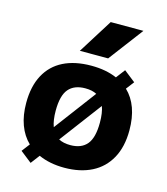

<svg xmlns="http://www.w3.org/2000/svg" viewBox="-122 -902 894 1029"><g transform="rotate(15 325.0 -388.0)"><path d="M611 -273Q611 -182 576 -118.2Q541 -54.5 476.8 -22Q412.5 10.5 325 10.5Q244 10.5 182 -17.5L144.5 32L81 -18L115 -62.5Q77.5 -98.5 58 -151.5Q38.5 -204.5 38.5 -273Q38.5 -365 72.5 -428.2Q106.5 -491.5 170.5 -523.5Q234.5 -555.5 325 -555.5Q407 -555.5 467.5 -529L505.5 -579L569 -529L535 -484.5Q572.5 -449 591.8 -395.8Q611 -342.5 611 -273ZM202 -273.5Q202 -220 215 -185L388.5 -416.5Q363.5 -430 325 -430Q264 -430 233 -393.8Q202 -357.5 202 -273.5ZM447.5 -272.5Q447.5 -327 434.5 -361.5L260 -129Q286.5 -115 325 -115Q386 -115 416.8 -151.8Q447.5 -188.5 447.5 -272.5ZM244 -616.5 364 -808H545.5L401 -616.5Z"/></g></svg>

Font: Encode Sans Semi Expanded
Style: Bold
Weight: 700
Width: 6
Designer: Multiple Designers
Foundry: Impallari Type
Version: Version 2.000